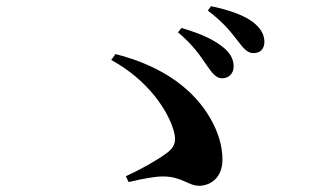

<svg xmlns="http://www.w3.org/2000/svg" viewBox="-20 -743 1040 618"><path d="M646 -532C663 -507 676 -492 693 -491C716 -490 732 -507 732 -528C732 -549 725 -567 703 -587C670 -616 622 -636 564 -653L553 -639C602 -598 627 -560 646 -532ZM744 -613C764 -587 776 -572 796 -572C817 -572 831 -585 831 -608C831 -631 820 -652 794 -672C765 -694 718 -711 659 -723L649 -709C704 -667 725 -637 744 -613ZM385 -176 394 -157C444 -169 480 -175 505 -175C565 -175 586 -145 621 -145C655 -145 696 -169 696 -229C696 -271 684 -315 657 -362C608 -448 513 -528 352 -569L338 -550C457 -485 522 -386 540 -319C549 -285 540 -267 515 -249C485 -227 434 -198 385 -176Z"/></svg>

Font: Noto Serif CJK TC
Style: Bold
Weight: 700
Designer: Ryoko NISHIZUKA 西塚涼子 (kana & ideographs); Frank Grießhammer (Latin, Greek & Cyrillic); Wenlong ZHANG 张文龙 (bopomofo); San
Foundry: Adobe
Version: Version 2.001;hotconv 1.1.0;makeotfexe 2.6.0